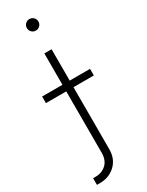

<svg xmlns="http://www.w3.org/2000/svg" viewBox="-291 -744 756 986"><g transform="rotate(-30 87.0 -251.5)"><path d="M65.9 -515.6H108.9V76.7Q108.9 134.3 72 169.2Q35.2 204.1 -20 204.1H-37.6V164.6H-22.5Q15.1 164.6 40.5 140.9Q65.9 117.2 65.9 72.8ZM-54.7 -290.5V-329.6H229.5V-290.5ZM87.4 -638.7Q73.2 -638.7 63.2 -648.7Q53.2 -658.7 53.2 -672.9Q53.2 -687 63.2 -697Q73.2 -707 87.4 -707Q101.6 -707 111.6 -697Q121.6 -687 121.6 -672.9Q121.6 -658.7 111.6 -648.7Q101.6 -638.7 87.4 -638.7Z"/></g></svg>

Font: Inter Display ExtraLight
Style: Regular
Weight: 200
Designer: Rasmus Andersson
Foundry: rsms
Version: Version 4.000;git-a52131595